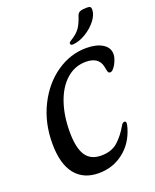

<svg xmlns="http://www.w3.org/2000/svg" viewBox="-168 -1020 905 1124"><g transform="rotate(-20 284.0 -457.5)"><path d="M52 -246Q52 -375 104.5 -480Q157 -585 243.5 -644.5Q330 -704 429 -704Q492 -704 530 -680.5Q568 -657 568 -616Q568 -590 548 -553Q539 -539 531 -530.5Q523 -522 513 -522Q504 -522 501 -529.5Q498 -537 496 -549Q494 -561 492 -568Q477 -629 399 -629Q331 -629 279 -583.5Q227 -538 199 -457.5Q171 -377 171 -275Q171 -176 201.5 -129Q232 -82 298 -82Q363 -82 402 -117Q441 -152 471 -205Q480 -222 492 -222Q502 -222 502 -209Q502 -200 496 -180Q470 -92 403.5 -41Q337 10 250 10Q155 10 103.5 -54.5Q52 -119 52 -246ZM362 -750Q349 -750 349 -761Q349 -766 352.5 -769.5Q356 -773 362.5 -776.5Q369 -780 377 -786Q405 -805 421 -828Q437 -851 453 -899Q458 -914 472.5 -919.5Q487 -925 514 -925Q529 -925 534.5 -920.5Q540 -916 540 -904Q540 -872 513.5 -837.5Q487 -803 446 -778Q405 -753 365 -750Z"/></g></svg>

Font: Charm
Style: Bold
Weight: 700
Designer: Katatrad Aksorn Co.,Ltd.
Foundry: Cadson Demak Co.,Ltd.
Version: Version 1.001